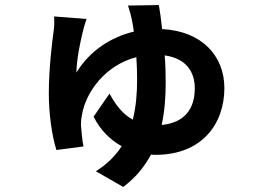

<svg xmlns="http://www.w3.org/2000/svg" viewBox="-20 -651 1040 759"><path d="M619 -157C631 -211 635 -268 635 -324C635 -360 634 -397 631 -432C717 -420 750 -366 750 -302C750 -223 712 -166 619 -157ZM486 -629C492 -610 497 -594 501 -574C504 -560 507 -544 509 -526C420 -505 335 -451 282 -364C283 -418 297 -483 307 -524C310 -537 316 -559 322 -576L194 -586C195 -573 195 -552 193 -536C186 -485 173 -381 173 -281C173 -202 185 -115 203 -58L310 -72C305 -93 301 -144 300 -158C300 -172 301 -183 304 -197C319 -286 395 -393 519 -425C521 -396 522 -366 522 -335C522 -284 518 -230 505 -178C466 -199 437 -236 413 -281L350 -190C376 -137 416 -98 461 -73C437 -36 404 -2 359 26L467 88C516 52 551 8 577 -40C583 -39 590 -39 596 -39C777 -39 867 -160 867 -303C867 -430 778 -528 621 -536C617 -575 612 -608 608 -631Z"/></svg>

Font: Genne Gothic Bold
Style: Regular
Weight: 700
Designer: Ryoko NISHIZUKA (kana & ideographs); Paul D. Hunt (Latin, Greek & Cyrillic); Wenlong ZHANG (bopomofo); Sandoll Communica
Foundry: Adobe Systems Incorporated
Version: Version 1.004;PS 1.004;hotconv 16.6.51;makeotf.lib2.5.65220